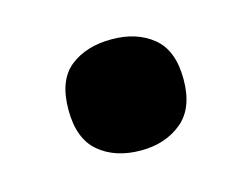

<svg xmlns="http://www.w3.org/2000/svg" viewBox="-42 -739 354 282"><g transform="rotate(-15 135.5 -597.5)"><path d="M56 -598Q56 -643 80.5 -662.5Q105 -682 144 -682Q182 -682 206.5 -662Q231 -642 231 -598Q231 -554 206 -533.5Q181 -513 144 -513Q105 -513 80.5 -533.5Q56 -554 56 -598Z"/></g></svg>

Font: Noto Sans Khmer UI SemiCondensed
Style: Bold
Weight: 700
Width: 4
Designer: Danh Hong and the Monotype Design Team
Foundry: Monotype Imaging Inc.
Version: Version 2.002; ttfautohint (v1.8.4.7-5d5b)